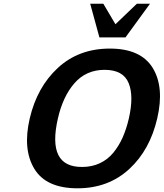

<svg xmlns="http://www.w3.org/2000/svg" viewBox="-20 -995 877 1028"><path d="M783.2 -975.1 651.9 -794.9H512.2L462.9 -975.1H533.2L598.1 -865.2L712.9 -975.1ZM821.8 -360.8Q782.7 -192.4 672.9 -90.8Q560.5 13.2 395 13.2Q227.5 13.2 164.1 -90.8Q100.6 -195.3 139.2 -360.8Q178.2 -527.8 289.1 -630.9Q401.4 -734.9 567.9 -734.9Q734.4 -734.9 797.9 -630.9Q860.8 -527.8 821.8 -360.8ZM669.9 -360.8Q697.3 -480.5 668.9 -549.8Q640.1 -621.1 540 -621.1Q441.4 -621.1 378.9 -549.8Q316.9 -479 290 -360.8Q230 -99.6 419.9 -101.1Q472.2 -101.1 514.6 -121.1Q557.1 -141.1 586.9 -177.5Q616.7 -213.9 636.7 -259Q656.7 -304.2 669.9 -360.8Z"/></svg>

Font: Perun
Style: Bold Italic
Weight: 700
Italic angle: -12°
Foundry: Copyright (c) Stefan Peev, Context Ltd, 2016
Version: Version 001.000